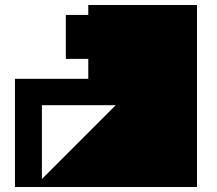

<svg xmlns="http://www.w3.org/2000/svg" viewBox="-20 -750 872 770"><path d="M40 0V-434H334V-514H244V-690H334V-730H770V0ZM444 -328H148V-32Z"/></svg>

Font: El Pececito
Style: Regular
Weight: 400
Designer: deFharo
Foundry: deFharo
Version: El Pececito Version 1.000